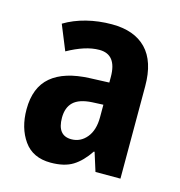

<svg xmlns="http://www.w3.org/2000/svg" viewBox="-89 -637 684 728"><g transform="rotate(15 253.0 -273.5)"><path d="M263 -557Q351 -557 398 -508.5Q445 -460 445 -363V0H347L324 -73H321Q293 -31 260 -10.5Q227 10 173 10Q103 10 68 -39.5Q33 -89 33 -162Q33 -248 84 -291Q135 -334 234 -338L310 -341V-363Q310 -451 242 -451Q214 -451 183 -441Q152 -431 118 -412L78 -510Q116 -533 163.5 -545Q211 -557 263 -557ZM266 -252Q216 -249 193.5 -227.5Q171 -206 171 -166Q171 -96 226 -96Q262 -96 286 -125Q310 -154 310 -205V-254Z"/></g></svg>

Font: Noto Sans Arabic Cond
Style: Bold
Weight: 700
Width: 3
Designer: Monotype Design Team, Nadine Chahine, Nizar Qandah and Khaled Hosny
Foundry: Monotype Imaging Inc.
Version: Version 2.012; ttfautohint (v1.8.4.7-5d5b)